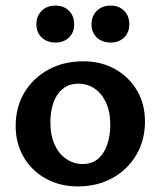

<svg xmlns="http://www.w3.org/2000/svg" viewBox="-20 -653 574 686"><path d="M258 13Q194 13 143.5 -15Q93 -43 64.5 -92Q36 -141 36 -203Q36 -271 67.5 -323Q99 -375 153.5 -404.5Q208 -434 277 -434Q341 -434 390.5 -406.5Q440 -379 469 -330.5Q498 -282 498 -219Q498 -152 467 -99.5Q436 -47 382 -17Q328 13 258 13ZM275 -67Q310 -67 332 -87Q354 -107 364 -139Q374 -171 374 -206Q374 -254 358.5 -287Q343 -320 317.5 -337Q292 -354 260 -354Q226 -354 203.5 -335Q181 -316 170.5 -285Q160 -254 160 -217Q160 -169 175.5 -135.5Q191 -102 217.5 -84.5Q244 -67 275 -67ZM178 -501Q148 -501 129 -519Q110 -537 110 -566Q110 -596 129 -614.5Q148 -633 178 -633Q208 -633 226.5 -614.5Q245 -596 245 -566Q245 -537 226.5 -519Q208 -501 178 -501ZM376 -501Q345 -501 326 -519Q307 -537 307 -566Q307 -596 326 -614.5Q345 -633 376 -633Q405 -633 423.5 -614.5Q442 -596 442 -566Q442 -537 423.5 -519Q405 -501 376 -501Z"/></svg>

Font: Ysabeau Office
Style: Bold
Weight: 700
Designer: Christian Thalmann (Catharsis Fonts)
Version: Version 2.001;gftools[0.9.30]; featfreeze: tnum,lnum,ss02